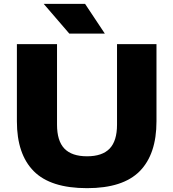

<svg xmlns="http://www.w3.org/2000/svg" viewBox="-20 -970 903 1000"><path d="M68 -338V-740H277V-321Q277 -236 315.5 -196Q354 -156 433.5 -156Q512.5 -156 551 -196Q589.5 -236 589.5 -321V-740H795V-338Q795 -167 707.8 -78.5Q620.5 10 433.5 10Q243.5 10 155.8 -78.5Q68 -167 68 -338ZM341 -795 207.5 -950H423L526 -795Z"/></svg>

Font: Encode Sans Expanded ExtraBold
Style: Regular
Weight: 800
Width: 7
Designer: Multiple Designers
Foundry: Impallari Type
Version: Version 2.000